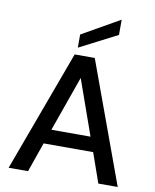

<svg xmlns="http://www.w3.org/2000/svg" viewBox="-100 -1016 882 1092"><g transform="rotate(10 341.5 -470.5)"><path d="M26 0 284 -700H400L656 0H544L484 -171H198L138 0ZM228 -255H454L341 -574ZM295 -741V-817L513 -941V-853Z"/></g></svg>

Font: Ultramarine Medium
Style: Regular
Weight: 500
Designer: Colophon Foundry, Jonny Pinhorn
Foundry: Colophon Foundry
Version: Version 1.200; ttfautohint (v1.8.3)